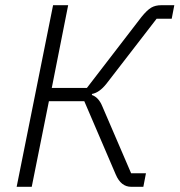

<svg xmlns="http://www.w3.org/2000/svg" viewBox="-20 -718 690 738"><path d="M44 0 184 -698H242L179 -380H314L524 -653Q545 -679 561 -688.5Q577 -698 600 -698H650L640 -646H582L389 -396Q362 -362 334 -357L333 -353Q359 -344 373 -310L484 -52H541L531 0H484Q445 0 425 -47L304 -329H168L102 0Z"/></svg>

Font: IBM Plex Sans Light
Style: Italic
Weight: 300
Italic angle: -11.31°
Designer: Mike Abbink, Paul van der Laan, Pieter van Rosmalen
Foundry: Bold Monday
Version: Version 3.0